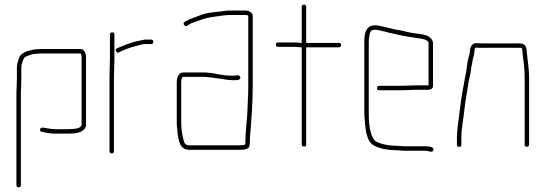

<svg xmlns="http://www.w3.org/2000/svg" viewBox="-20 -624 2326 819"><path d="M71 -286V-337C71 -342 72 -347 73 -351C78 -364 79 -377 91 -383C107 -389 119 -395 140 -395C148 -396 154 -396 159 -396H324C327 -393 328 -385 328 -382V-93C328 -79 305 -74 290 -74C282 -73 274 -73 267 -73H214C204 -73 197 -75 186 -76C174 -77 154 -86 151 -72C150 -66 152 -63 158 -62C174 -58 196 -54 214 -54H267C274 -54 282 -54 290 -55C317 -55 347 -67 347 -93V-382C347 -397 338 -415 324 -415H159C147 -415 126 -414 117 -411C90 -405 65 -397 59 -370C56 -360 52 -350 52 -337V-285C52 -274 50 -238 50 -226V166C50 172 54 175 60 175C66 175 69 172 69 166V-226C69 -239 71 -274 71 -286Z M488 -401C508 -411 537 -423 562 -428C574 -431 586 -436 598 -436H625C631 -436 634 -440 634 -446C634 -452 631 -455 625 -455H597C585 -453 570 -449 558 -447C531 -440 502 -428 479 -418C468 -413 476 -394 488 -401ZM447 -294V21C447 27 451 30 457 30C463 30 466 27 466 21V-294C466 -319 468 -351 468 -374V-476C468 -483 465 -486 459 -486C453 -486 449 -483 449 -476V-374C449 -350 447 -320 447 -294Z M734 -274V-101C734 -94 734 -88 735 -82C739 -41 741 15 786 15H996C1019 15 1045 15 1045 -8C1046 -15 1046 -22 1046 -27C1046 -33 1046 -40 1047 -47C1052 -110 1058 -182 1058 -252V-556C1058 -570 1043 -579 1027 -579H957C943 -579 933 -576 921 -575C889 -572 854 -569 829 -557C810 -549 792 -545 776 -535C769 -532 759 -528 765 -518C771 -508 780 -515 786 -519C800 -528 819 -533 836 -539C855 -547 881 -551 904 -554C922 -556 939 -560 957 -560H1027C1031 -560 1039 -559 1039 -556V-252C1039 -218 1036 -175 1035 -142C1033 -98 1027 -69 1027 -27C1027 -22 1027 -16 1026 -9V-7H1025C1014 -4 1009 -4 996 -4H786C772 -4 765 -14 763 -27C757 -50 753 -73 753 -101V-274C753 -280 755 -296 761 -296H847C853 -296 859 -296 865 -295L884 -293C891 -292 898 -291 906 -290C929 -288 949 -282 972 -282C986 -282 1006 -280 1005 -294C1004 -308 985 -301 972 -301C944 -301 913 -306 887 -312L867 -314C860 -315 854 -315 847 -315H761C743 -315 734 -294 734 -274Z M1267 -422V-8C1267 -2 1271 1 1277 1C1283 1 1286 -2 1286 -8V-422H1425C1432 -422 1435 -426 1435 -432C1435 -438 1432 -441 1425 -441H1286V-594C1286 -601 1283 -604 1277 -604C1271 -604 1267 -601 1267 -594V-441H1263C1254 -442 1246 -443 1238 -443H1167C1160 -443 1157 -440 1157 -434C1157 -428 1160 -424 1167 -424H1238C1247 -424 1258 -422 1267 -422Z M1673 -2C1641 -2 1611 -8 1588 -18C1574 -25 1569 -39 1563 -54C1555 -79 1553 -110 1553 -142V-449C1553 -454 1554 -460 1555 -468C1558 -485 1559 -497 1578 -497C1584 -497 1589 -497 1593 -496L1613 -491C1620 -490 1628 -488 1637 -485C1672 -477 1707 -469 1744 -464L1762 -461C1777 -459 1808 -456 1808 -439V-260H1754C1741 -260 1706 -258 1692 -258H1597C1591 -258 1588 -254 1588 -248C1588 -242 1591 -239 1597 -239H1692C1706 -239 1741 -241 1754 -241H1808C1818 -241 1827 -247 1827 -257V-440C1827 -447 1824 -453 1819 -459C1808 -473 1785 -478 1764 -480L1747 -482C1735 -485 1724 -485 1713 -489C1703 -491 1702 -492 1690 -494C1682 -496 1674 -497 1666 -498C1651 -501 1632 -507 1617 -510C1601 -513 1595 -516 1578 -516C1543 -516 1534 -484 1534 -449V-142C1534 -131 1535 -120 1536 -111C1539 -65 1545 -15 1580 -1C1604 11 1638 17 1673 17C1684 17 1692 19 1703 19H1795C1807 19 1826 30 1829 16C1832 2 1809 0 1795 0H1703C1692 0 1684 -2 1673 -2Z M2012 -421C2019 -420 2027 -420 2034 -420H2191C2196 -420 2200 -420 2204 -419C2208 -419 2208 -408 2209 -402C2209 -395 2210 -387 2211 -378C2215 -351 2218 -323 2218 -292V-8C2218 -1 2221 2 2227 2C2233 2 2237 -1 2237 -8V-292C2237 -330 2230 -369 2227 -404C2225 -431 2218 -439 2191 -439H2034C2027 -439 2020 -439 2013 -440C1995 -441 1987 -427 1985 -410C1985 -406 1984 -401 1983 -395C1977 -374 1972 -351 1970 -327C1968 -311 1964 -301 1962 -284C1954 -242 1947 -203 1942 -159C1938 -118 1929 -79 1929 -34V-7C1929 0 1933 3 1939 3C1945 3 1948 0 1948 -7V-34C1948 -79 1957 -115 1961 -157C1966 -200 1974 -239 1980 -281C1984 -298 1987 -308 1989 -325C1989 -336 1994 -350 1995 -361C1997 -376 2004 -393 2004 -408C2005 -414 2005 -421 2012 -421Z"/></svg>

Font: Electronic
Style: ExThn
Weight: 100
Version: Version 1.011